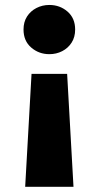

<svg xmlns="http://www.w3.org/2000/svg" viewBox="-20 -546 390 755"><path d="M79 188.5 104 -255.5H244L269 188.5ZM174 -333Q133 -333 102.8 -359Q72.5 -385 72.5 -430Q72.5 -459.5 86.2 -481Q100 -502.5 123.2 -514.5Q146.5 -526.5 174 -526.5Q215.5 -526.5 245.5 -500.5Q275.5 -474.5 275.5 -430Q275.5 -400 261.5 -378.2Q247.5 -356.5 224.5 -344.8Q201.5 -333 174 -333Z"/></svg>

Font: Geologica Cursive
Style: Bold
Weight: 700
Designer: Sindre Bremnes, Frode Helland
Foundry: Monokrom Skriftforlag AS
Version: Version 1.010;gftools[0.9.28]